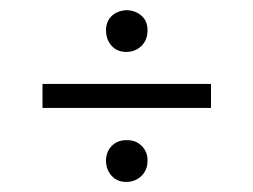

<svg xmlns="http://www.w3.org/2000/svg" viewBox="-20 -411 495 375"><path d="M268.1 -351.1Q268.1 -333 256.3 -321.3Q244.1 -309.6 226.6 -309.6Q209 -309.6 198.2 -321.3Q187.5 -333 187 -351.1Q187 -369.1 198.2 -379.9Q210 -390.6 227.5 -391.1Q245.1 -390.6 256.8 -379.9Q268.6 -369.1 268.1 -351.1ZM187 -96.7Q187 -114.3 198.2 -126Q210 -137.7 227.5 -137.2Q245.1 -137.7 256.8 -126Q268.6 -114.3 268.1 -96.7Q268.1 -79.1 256.3 -67.4Q244.1 -55.7 226.6 -55.7Q209 -55.7 198.2 -67.4Q187.5 -79.1 187 -96.7ZM392.1 -200.2H63V-247.1H392.1Z"/></svg>

Font: Yrsa-Light
Style: Regular
Weight: 300
Designer: Anna Giedrys (Yrsa+Rasa design), David Brezina (Yrsa art-direction, Rasa art-direction, design)
Foundry: Rosetta Type Foundry
Version: Version 1.001;PS 1.1;hotconv 1.0.88;makeotf.lib2.5.647800